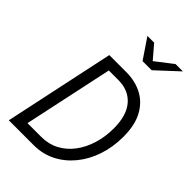

<svg xmlns="http://www.w3.org/2000/svg" viewBox="-273 -1044 1147 1147"><g transform="rotate(45 300.0 -471.0)"><path d="M35 0 184 -700H327Q403 -700 462 -669Q521 -638 555 -575Q589 -512 589 -415Q589 -327 563.5 -251.5Q538 -176 491.5 -119.5Q445 -63 382.5 -31.5Q320 0 245 0ZM327 -633H247L126 -67H243Q304 -67 354 -93.5Q404 -120 439.5 -167.5Q475 -215 494 -277Q513 -339 513 -409Q513 -519 463.5 -576Q414 -633 327 -633ZM350 -815 264 -942H321L393 -858L502 -942H564L427 -815Z"/></g></svg>

Font: Red Hat Mono
Style: Italic
Weight: 300
Italic angle: -12°
Monospace: yes
Designer: Pentagram, MCKL
Foundry: Pentagram, MCKL
Version: Version 1.023